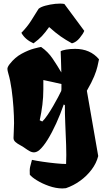

<svg xmlns="http://www.w3.org/2000/svg" viewBox="-20 -854 598 1088"><path d="M332.5 213.9Q295.9 213.4 257.6 200Q219.2 186.5 189.5 168.2Q159.7 149.9 148.9 135.7Q147 107.9 150.9 90.8Q154.8 73.7 161.1 51.8Q185.1 57.1 221.9 62.5Q258.8 67.9 295.4 71.5Q332 75.2 354.5 75.2Q356.9 27.3 354.7 -32.7Q352.5 -92.8 349.9 -152.3Q347.2 -211.9 347.7 -257.8L341.3 -262.2Q322.3 -207 298.6 -155Q274.9 -103 250 -62.7Q225.1 -22.5 201.7 -2.4Q188 8.3 174.3 9.3Q161.1 9.8 147.9 2.4Q134.8 -4.9 120.6 -15.1Q108.9 -23.9 93.8 -31.7Q78.6 -39.6 67.6 -49.3Q56.6 -59.1 56.6 -71.8Q56.6 -82 58.1 -109.4Q59.6 -136.7 59.6 -156.2Q59.6 -194.8 56.2 -245.8Q52.7 -296.9 45.7 -347.9Q38.6 -398.9 27.3 -437Q22 -455.1 22 -463.9Q22 -474.1 34.7 -490.7Q64.9 -529.3 103 -549.8Q141.1 -570.3 172.4 -578.6Q203.6 -586.9 212.9 -587.9Q252 -561 278.8 -521Q305.7 -481 327.6 -443.4Q327.1 -486.8 325.4 -519.3Q323.7 -551.8 323.7 -563.5Q331.5 -568.8 354.5 -573Q377.4 -577.1 405.8 -577.1Q491.2 -577.1 541 -518.1L540.5 -517.6H541Q537.1 -498.5 532 -476.3Q526.9 -454.1 513.7 -421.6Q500.5 -389.2 472.2 -339.8L536.6 30.3Q526.4 70.8 499.3 106.9Q472.2 143.1 434.3 170.4Q396.5 197.8 353.5 212.4Q343.3 213.9 332.5 213.9ZM219.7 -165.5Q233.4 -178.7 249.5 -202.4Q265.6 -226.1 281 -252.7Q296.4 -279.3 308.8 -302.7Q321.3 -326.2 327.1 -338.9Q328.1 -348.6 328.1 -349.1Q328.1 -349.6 328.1 -353.5Q328.1 -357.4 328.1 -377.9Q298.8 -385.3 273.9 -390.1Q249 -395 225.6 -400.4V-348.1Q225.6 -303.7 220.2 -260.3Q214.8 -216.8 205.1 -172.4ZM169.9 -608.4Q122.1 -629.9 101.1 -668Q133.8 -701.2 155.8 -735.8Q177.7 -770.5 198.7 -804.2Q210.4 -814.5 237.1 -821.8Q263.7 -829.1 293.7 -832.3Q323.7 -835.4 344.7 -831.5L457.5 -679.2Q451.2 -662.6 431.6 -638.7Q412.1 -614.7 387.7 -608.4Q352.1 -627.9 323.5 -647.9Q294.9 -668 258.3 -700.7Q235.8 -668.9 217.5 -649.4Q199.2 -629.9 169.9 -608.4Z"/></svg>

Font: Fruktur
Style: Regular
Weight: 400
Designer: Viktoriya Grabowska, Eben Sorkin
Foundry: Viktoriya Grabowska
Version: Version 1.008; ttfautohint (v1.8.4.7-5d5b)